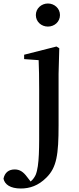

<svg xmlns="http://www.w3.org/2000/svg" viewBox="-108 -807 453 1098"><path d="M166 -655C203 -655 235 -682 235 -721C235 -759 203 -787 166 -787C129 -787 97 -759 97 -721C97 -682 129 -655 166 -655ZM11 271C62 271 111 255 157 209C216 151 227 78 227 -91V-385L231 -531L215 -541L30 -494V-469L113 -463C115 -414 116 -364 116 -297V-102C116 31 118 139 96 193C88 210 78 222 67 231L47 205C25 175 4 162 -24 162C-58 162 -81 180 -88 215C-81 248 -49 271 11 271Z"/></svg>

Font: Noto Serif CJK JP SemiBold
Style: Regular
Weight: 600
Designer: Ryoko NISHIZUKA 西塚涼子 (kana & ideographs); Frank Grießhammer (Latin, Greek & Cyrillic); Wenlong ZHANG 张文龙 (bopomofo); San
Foundry: Adobe
Version: Version 2.001;hotconv 1.1.0;makeotfexe 2.6.0